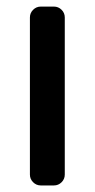

<svg xmlns="http://www.w3.org/2000/svg" viewBox="-20 -566 289 586"><path d="M71.3 -33.2V-512.7Q71.3 -526.4 81.1 -536.1Q90.8 -545.9 104.5 -545.9H144.5Q158.2 -545.9 168 -536.1Q177.7 -526.4 177.7 -512.7V-33.2Q177.7 -19.5 168 -9.8Q158.2 0 144.5 0H104.5Q90.8 0 81.1 -9.8Q71.3 -19.5 71.3 -33.2Z"/></svg>

Font: DeepSea
Style: Medium
Weight: 500
Designer: Stem
Version: Version 3.019;git-0a5106e0b